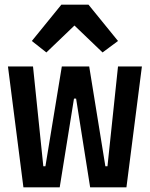

<svg xmlns="http://www.w3.org/2000/svg" viewBox="-20 -800 640 820"><path d="M242 -780 116 -625 178 -576 298 -691 418 -576 484 -625 358 -780ZM80 0H235L296 -379H305L365 0H520L586 -516H484L439 -90H430L361 -516H244L174 -90H165L121 -516H14Z"/></svg>

Font: IBM Mono SemiBold
Style: Regular
Weight: 600
Monospace: yes
Designer: Mike Abbink, Paul van der Laan, Pieter van Rosmalen
Foundry: Bold Monday
Version: Version 2.3